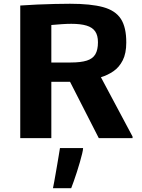

<svg xmlns="http://www.w3.org/2000/svg" viewBox="-20 -736 755 1023"><path d="M87.9 0V-706.6Q130.1 -709.8 178 -711.8Q225.9 -713.8 271.7 -714.9Q317.6 -716 353 -716Q464 -716 529.6 -698Q595.2 -680 624.2 -635.1Q653.1 -590.2 652.8 -509.2Q652.8 -451.6 633.9 -414.5Q614.9 -377.3 584.2 -356.3Q553.5 -335.3 517.7 -324.5L686.3 -8.3V0H506.4L353.2 -300.1H253.5V0ZM253.5 -403H356.4Q410.7 -403 442.4 -413.1Q474.1 -423.1 488 -446.7Q501.9 -470.3 501.9 -511Q501.9 -547.5 487.1 -568.8Q472.4 -590.1 441 -599.6Q409.7 -609.1 359.8 -609.1Q336.1 -609.1 309.2 -607.2Q282.3 -605.4 253.5 -602.8ZM262.2 266.8Q265.1 253 268.8 232.8Q272.5 212.6 276.6 188.7Q280.8 164.8 285 140.3Q289.3 115.8 292.9 93.3Q296.6 70.7 299.5 52.8H422.6V54Q422.6 62.4 417.8 82.3Q413.1 102.1 405.7 127.8Q398.3 153.5 389.7 180.4Q381.1 207.2 372.9 230.1Q364.8 253 359.3 266.8Z"/></svg>

Font: Comme
Style: Regular
Weight: 400
Designer: Vernon Adams
Foundry: Vernon Adams
Version: Version 1.000;gftools[0.9.27]